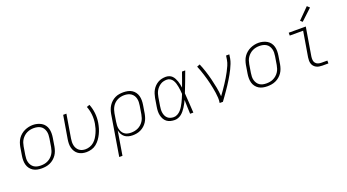

<svg xmlns="http://www.w3.org/2000/svg" viewBox="-65 -1480 4330 2399"><g transform="rotate(-20 2100.0 -280.0)"><path d="M248 8Q218 8 189 2Q160 -4 136 -19Q112 -34 95 -57Q78 -80 70.5 -107.5Q63 -135 63 -165.5Q63 -196 68 -226L86 -336Q91 -363 100.5 -390.5Q110 -418 126.5 -442Q143 -466 166.5 -485.5Q190 -505 216.5 -517Q243 -529 270.5 -535Q298 -541 327 -541Q356 -541 385 -533.5Q414 -526 438.5 -511.5Q463 -497 480 -474Q497 -451 504.5 -423Q512 -395 512 -365Q512 -335 507 -304L489 -194Q484 -167 474.5 -139.5Q465 -112 448.5 -88Q432 -64 409 -44.5Q386 -25 359 -13Q332 -1 304 3.5Q276 8 248 8ZM249 -30Q249 -30 249 -30Q249 -30 249 -30Q273 -30 296 -34Q319 -38 341 -48.5Q363 -59 382 -75.5Q401 -92 414.5 -112.5Q428 -133 435.5 -155.5Q443 -178 447 -201L465 -311Q469 -335 469.5 -359Q470 -383 464 -405.5Q458 -428 445.5 -447Q433 -466 413.5 -478Q394 -490 371 -495Q348 -500 323 -500Q300 -500 277.5 -495.5Q255 -491 233 -480.5Q211 -470 192.5 -453.5Q174 -437 160.5 -417Q147 -397 139.5 -374.5Q132 -352 128 -329L110 -219Q106 -195 105.5 -171Q105 -147 111 -125Q117 -103 129.5 -84Q142 -65 160.5 -52.5Q179 -40 202 -35Q225 -30 249 -30Z M843 8Q814 8 786.5 1Q759 -6 736.5 -21.5Q714 -37 699 -60.5Q684 -84 677 -111Q670 -138 670.5 -167Q671 -196 676 -226L727 -530H770L718 -219Q714 -196 713.5 -173Q713 -150 717.5 -128.5Q722 -107 733 -88Q744 -69 761 -55.5Q778 -42 799.5 -36Q821 -30 844 -30Q873 -30 903 -40.5Q933 -51 957 -72Q981 -93 998 -120Q1015 -147 1027.5 -175Q1040 -203 1048.5 -232Q1057 -261 1062 -291Q1072 -351 1066 -409.5Q1060 -468 1039 -521L1078 -535Q1101 -477 1108 -413.5Q1115 -350 1104 -285Q1098 -250 1088 -216.5Q1078 -183 1062.5 -150.5Q1047 -118 1025.5 -88Q1004 -58 975.5 -35Q947 -12 912 -2Q877 8 843 8Z M1205 205 1294 -336Q1299 -363 1308 -389.5Q1317 -416 1333 -440.5Q1349 -465 1371 -484.5Q1393 -504 1419 -516.5Q1445 -529 1473 -533.5Q1501 -538 1528 -538Q1557 -538 1586.5 -532Q1616 -526 1640 -511Q1664 -496 1680.5 -473Q1697 -450 1704.5 -422.5Q1712 -395 1712 -364.5Q1712 -334 1707 -304L1689 -194Q1684 -167 1675 -140.5Q1666 -114 1650.5 -90Q1635 -66 1613 -46.5Q1591 -27 1565 -14.5Q1539 -2 1512 3Q1485 8 1457 8Q1429 8 1401.5 1Q1374 -6 1353 -22.5Q1332 -39 1319 -63.5Q1306 -88 1301 -115L1248 205ZM1450 -30Q1474 -30 1497 -34.5Q1520 -39 1541.5 -49Q1563 -59 1582 -75.5Q1601 -92 1614.5 -112.5Q1628 -133 1635.5 -155.5Q1643 -178 1647 -201L1665 -311Q1669 -334 1669.5 -358Q1670 -382 1664.5 -404.5Q1659 -427 1646.5 -445.5Q1634 -464 1615.5 -476.5Q1597 -489 1574 -494.5Q1551 -500 1527 -500Q1504 -500 1481.5 -495.5Q1459 -491 1437.5 -480.5Q1416 -470 1398 -453.5Q1380 -437 1367.5 -416.5Q1355 -396 1347.5 -374Q1340 -352 1336 -329L1319 -223Q1315 -199 1314 -175.5Q1313 -152 1318 -129.5Q1323 -107 1334 -87.5Q1345 -68 1363 -54.5Q1381 -41 1403.5 -35.5Q1426 -30 1450 -30Z M2017 8Q1988 8 1960.5 1Q1933 -6 1912 -22Q1891 -38 1878 -62Q1865 -86 1859 -113Q1853 -140 1854 -168.5Q1855 -197 1860 -226L1878 -336Q1883 -362 1891 -387.5Q1899 -413 1912.5 -436.5Q1926 -460 1946 -480Q1966 -500 1990 -513.5Q2014 -527 2040.5 -532.5Q2067 -538 2093 -538Q2116 -538 2138 -530Q2160 -522 2175.5 -506.5Q2191 -491 2201.5 -471Q2212 -451 2219.5 -429.5Q2227 -408 2231.5 -386Q2236 -364 2239 -341Q2257 -388 2273.5 -435.5Q2290 -483 2307 -530H2350Q2325 -463 2300 -395.5Q2275 -328 2248 -262Q2254 -196 2257 -130.5Q2260 -65 2265 0H2222Q2220 -46 2218.5 -93Q2217 -140 2216 -186Q2206 -164 2194.5 -142Q2183 -120 2169.5 -99.5Q2156 -79 2140.5 -59.5Q2125 -40 2105.5 -24.5Q2086 -9 2063 -0.5Q2040 8 2017 8ZM2017 -30Q2043 -30 2067.5 -43.5Q2092 -57 2110.5 -77.5Q2129 -98 2143 -121.5Q2157 -145 2169 -169Q2181 -193 2191.5 -218Q2202 -243 2212 -268Q2211 -292 2208 -316.5Q2205 -341 2201 -364.5Q2197 -388 2190 -411Q2183 -434 2171 -454Q2159 -474 2138.5 -487Q2118 -500 2093 -500Q2072 -500 2050 -495Q2028 -490 2009 -478Q1990 -466 1974 -449Q1958 -432 1947 -412.5Q1936 -393 1930 -372Q1924 -351 1920 -329L1902 -219Q1898 -197 1897 -174.5Q1896 -152 1899.5 -130.5Q1903 -109 1912 -90Q1921 -71 1936.5 -57Q1952 -43 1973 -36.5Q1994 -30 2017 -30Z M2615 0Q2621 -34 2619 -69Q2617 -104 2612 -137.5Q2607 -171 2600.5 -204Q2594 -237 2586.5 -269.5Q2579 -302 2570 -334.5Q2561 -367 2551 -398.5Q2541 -430 2530 -461.5Q2519 -493 2506 -523L2545 -538Q2568 -484 2586.5 -427Q2605 -370 2619.5 -311.5Q2634 -253 2645.5 -193.5Q2657 -134 2661 -73Q2684 -104 2706.5 -136.5Q2729 -169 2750.5 -201.5Q2772 -234 2792 -267.5Q2812 -301 2830 -335Q2848 -369 2863.5 -404.5Q2879 -440 2885 -477L2893 -530H2936L2928 -477Q2922 -444 2909.5 -412.5Q2897 -381 2882 -350Q2867 -319 2850 -289Q2833 -259 2815 -229.5Q2797 -200 2778 -171Q2759 -142 2739 -113.5Q2719 -85 2699 -56.5Q2679 -28 2658 0Z M3248 8Q3218 8 3189 2Q3160 -4 3136 -19Q3112 -34 3095 -57Q3078 -80 3070.5 -107.5Q3063 -135 3063 -165.5Q3063 -196 3068 -226L3086 -336Q3091 -363 3100.5 -390.5Q3110 -418 3126.5 -442Q3143 -466 3166.5 -485.5Q3190 -505 3216.5 -517Q3243 -529 3270.5 -535Q3298 -541 3327 -541Q3356 -541 3385 -533.5Q3414 -526 3438.5 -511.5Q3463 -497 3480 -474Q3497 -451 3504.5 -423Q3512 -395 3512 -365Q3512 -335 3507 -304L3489 -194Q3484 -167 3474.5 -139.5Q3465 -112 3448.5 -88Q3432 -64 3409 -44.5Q3386 -25 3359 -13Q3332 -1 3304 3.5Q3276 8 3248 8ZM3249 -30Q3249 -30 3249 -30Q3249 -30 3249 -30Q3273 -30 3296 -34Q3319 -38 3341 -48.5Q3363 -59 3382 -75.5Q3401 -92 3414.5 -112.5Q3428 -133 3435.5 -155.5Q3443 -178 3447 -201L3465 -311Q3469 -335 3469.5 -359Q3470 -383 3464 -405.5Q3458 -428 3445.5 -447Q3433 -466 3413.5 -478Q3394 -490 3371 -495Q3348 -500 3323 -500Q3300 -500 3277.5 -495.5Q3255 -491 3233 -480.5Q3211 -470 3192.5 -453.5Q3174 -437 3160.5 -417Q3147 -397 3139.5 -374.5Q3132 -352 3128 -329L3110 -219Q3106 -195 3105.5 -171Q3105 -147 3111 -125Q3117 -103 3129.5 -84Q3142 -65 3160.5 -52.5Q3179 -40 3202 -35Q3225 -30 3249 -30Z M3980 0Q3959 0 3938.5 -3.5Q3918 -7 3900.5 -16.5Q3883 -26 3870 -41Q3857 -56 3851 -75.5Q3845 -95 3845 -116Q3845 -137 3848 -158L3904 -492H3726V-530H3953L3890 -152Q3887 -129 3889 -107Q3891 -85 3904 -68.5Q3917 -52 3937.5 -45Q3958 -38 3980 -38H4061V0ZM3937 -598 3910 -622 4052 -765 4084 -735Z"/></g></svg>

Font: Iosevka Curly XLtExObl
Style: Regular
Weight: 200
Width: 7
Italic angle: -9°
Monospace: yes
Designer: Belleve Invis
Foundry: Belleve Invis
Version: Version 11.0.1; ttfautohint (v1.8.3)